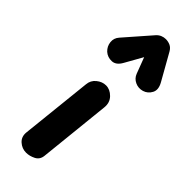

<svg xmlns="http://www.w3.org/2000/svg" viewBox="-299 -964 997 997"><g transform="rotate(45 200.0 -465.0)"><path d="M150.5 0Q120 0 97 -20.8Q74 -41.5 77.5 -75.5L119.5 -471Q122 -502 146 -521.5Q170 -541 197.5 -541Q227 -541 251.2 -516.5Q275.5 -492 271.5 -454L230 -57Q227 -26 201.5 -13Q176 0 150.5 0ZM353 -656Q326 -648 301.2 -659.5Q276.5 -671 267 -696L233.5 -784.5L179.5 -688.5Q159.5 -652 129.5 -650.8Q99.5 -649.5 78 -668.5Q57.5 -688 54.5 -715.5Q51.5 -743 70 -764L194.5 -906.5Q205.5 -919 219.2 -924.8Q233 -930.5 247 -930.5Q264 -930.5 279.8 -923.5Q295.5 -916.5 306 -898L387.5 -753.5Q408 -717 394.2 -690.8Q380.5 -664.5 353 -656Z"/></g></svg>

Font: Edu NSW ACT Hand
Style: Regular
Weight: 400
Designer: Tina and Corey Anderson, Eben Sorkin, Mirko Velimirovic
Foundry: Sorkin Type Co.
Version: Version 2.000